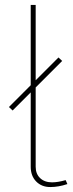

<svg xmlns="http://www.w3.org/2000/svg" viewBox="-20 -750 293 775"><path d="M104 -77V-377L31 -304L16 -318L104 -406V-730H124V-426L216 -518L231 -504L124 -397V-77Q124 -48 142 -31Q160 -14 190 -14Q214 -14 245 -23L252 -7Q216 5 183 5Q148 5 126 -17.5Q104 -40 104 -77Z"/></svg>

Font: Raleway
Style: Thin
Weight: 100
Designer: Matt McInerney, Pablo Impallari, Rodrigo Fuenzalida
Foundry: Matt McInerney, Pablo Impallari, Rodrigo Fuenzalida
Version: Version 3.000